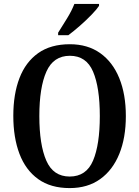

<svg xmlns="http://www.w3.org/2000/svg" viewBox="-20 -951 711 981"><path d="M336 10Q239 10 175 -36Q111 -82 79.5 -165Q48 -248 48 -359Q48 -470 79.5 -552Q111 -634 175 -679.5Q239 -725 337 -725Q428 -725 492 -679.5Q556 -634 589.5 -551.5Q623 -469 623 -358Q623 -247 589.5 -164.5Q556 -82 492 -36Q428 10 336 10ZM336 -49Q421 -49 455.5 -130.5Q490 -212 490 -358Q490 -504 455.5 -585Q421 -666 337 -666Q253 -666 217 -585Q181 -504 181 -358Q181 -212 216.5 -130.5Q252 -49 336 -49ZM277 -784Q298 -817 322.5 -857Q347 -897 360 -931H486V-921Q475 -904 448 -876Q421 -848 388.5 -819.5Q356 -791 329 -771H277Z"/></svg>

Font: Noto Serif Hebrew Condensed SemiBold
Style: Regular
Weight: 600
Width: 3
Designer: Monotype Design Team
Foundry: Monotype Imaging Inc.
Version: Version 2.004; ttfautohint (v1.8.4.7-5d5b)